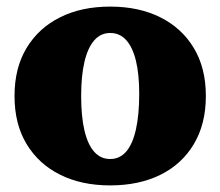

<svg xmlns="http://www.w3.org/2000/svg" viewBox="-20 -550 668 582"><path d="M314 12Q227 12 162 -20.5Q97 -53 60.5 -113.5Q24 -174 24 -259Q24 -344 60.5 -404.5Q97 -465 162 -497.5Q227 -530 314 -530Q401 -530 466 -497.5Q531 -465 567.5 -404.5Q604 -344 604 -259Q604 -174 567.5 -113Q531 -52 466 -20Q401 12 314 12ZM314 -68Q343 -68 362.5 -90.5Q382 -113 392 -157.5Q402 -202 402 -266Q402 -325 392 -366Q382 -407 362.5 -428.5Q343 -450 314 -450Q285 -450 265.5 -427.5Q246 -405 236 -362.5Q226 -320 226 -259Q226 -197 236 -154.5Q246 -112 265.5 -90Q285 -68 314 -68Z"/></svg>

Font: Montagu Slab 144pt
Style: Bold
Weight: 700
Designer: Florian Karsten
Foundry: Florian Karsten
Version: Version 1.000